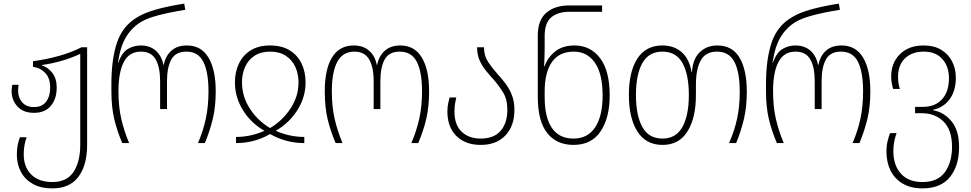

<svg xmlns="http://www.w3.org/2000/svg" viewBox="-20 -790 5363 1060"><path d="M269 250Q205 250 161.5 225.5Q118 201 95.5 159Q73 117 73 64Q73 33 78 9Q83 -15 90 -32H127Q120 -14 115.5 10Q111 34 111 62Q111 132 152.5 173.5Q194 215 269 215Q349 215 386 159Q423 103 423 9V-493Q380 -472 324.5 -455.5Q269 -439 211 -431V-429Q246 -418 269.5 -387Q293 -356 293 -306Q293 -244 260.5 -205.5Q228 -167 168 -167Q108 -167 76 -202.5Q44 -238 44 -287Q44 -305 48 -322H83Q80 -306 80 -289Q80 -251 102.5 -225Q125 -199 168 -199Q212 -199 234.5 -228.5Q257 -258 257 -306Q257 -359 229.5 -387.5Q202 -416 162 -421V-452Q236 -462 304.5 -481Q373 -500 430 -529H461V10Q461 122 413 186Q365 250 269 250Z M655 0Q626 -68 610.5 -133.5Q595 -199 595 -287V-326Q595 -464 626.5 -556.5Q658 -649 740 -696Q779 -720 843.5 -738Q908 -756 997 -770L1003 -736Q916 -722 854 -705.5Q792 -689 759 -669Q709 -639 677 -587.5Q645 -536 631 -444H633Q654 -502 687.5 -520.5Q721 -539 757 -539Q808 -539 840.5 -510Q873 -481 882 -432H884Q894 -481 926 -510Q958 -539 1012 -539Q1091 -539 1131 -472Q1171 -405 1171 -286Q1171 -201 1155 -134.5Q1139 -68 1111 0H1073Q1102 -68 1116.5 -136Q1131 -204 1131 -286Q1131 -393 1102.5 -449Q1074 -505 1009 -505Q950 -505 926 -462Q902 -419 902 -341V-188H864V-341Q864 -419 839.5 -462Q815 -505 758 -505Q694 -505 664 -448.5Q634 -392 634 -286Q634 -203 649 -136Q664 -69 693 0Z M1283 0V-34Q1363 -34 1438 -67V-69Q1364 -112 1320.5 -183Q1277 -254 1277 -335Q1277 -393 1299 -439Q1321 -485 1364 -512Q1407 -539 1471 -539Q1536 -539 1579.5 -512Q1623 -485 1645 -439Q1667 -393 1667 -335Q1667 -254 1622.5 -183Q1578 -112 1504 -69V-67Q1580 -34 1660 -34V0Q1608 0 1560.5 -13Q1513 -26 1471 -50Q1430 -26 1382.5 -13Q1335 0 1283 0ZM1471 -83Q1540 -124 1584 -191Q1628 -258 1628 -335Q1628 -382 1610.5 -420.5Q1593 -459 1558 -482Q1523 -505 1471 -505Q1420 -505 1385 -482Q1350 -459 1333 -420.5Q1316 -382 1316 -335Q1316 -258 1359 -191Q1402 -124 1471 -83Z M1833 0Q1804 -68 1788.5 -133.5Q1773 -199 1773 -286Q1773 -408 1813.5 -473.5Q1854 -539 1933 -539Q1985 -539 2018 -510Q2051 -481 2060 -432H2062Q2072 -481 2104.5 -510Q2137 -539 2190 -539Q2269 -539 2309 -472Q2349 -405 2349 -286Q2349 -201 2333.5 -134.5Q2318 -68 2289 0H2251Q2280 -68 2295 -136Q2310 -204 2310 -286Q2310 -393 2281 -449Q2252 -505 2187 -505Q2128 -505 2104 -462Q2080 -419 2080 -341V-188H2043V-341Q2043 -419 2018 -462Q1993 -505 1937 -505Q1872 -505 1842 -448.5Q1812 -392 1812 -286Q1812 -203 1827 -136Q1842 -69 1871 0Z M2634 10Q2549 10 2499.5 -39.5Q2450 -89 2450 -174Q2450 -198 2454 -218Q2458 -238 2462 -252H2499Q2496 -239 2492.5 -219.5Q2489 -200 2489 -174Q2489 -101 2528.5 -63Q2568 -25 2634 -25Q2707 -25 2744 -68Q2781 -111 2781 -184Q2781 -242 2757 -280.5Q2733 -319 2704 -352Q2682 -376 2661.5 -401.5Q2641 -427 2627.5 -457.5Q2614 -488 2614 -529H2652Q2652 -482 2675.5 -447Q2699 -412 2728 -380Q2751 -355 2772 -327Q2793 -299 2806.5 -264Q2820 -229 2820 -183Q2820 -95 2770.5 -42.5Q2721 10 2634 10Z M3146 10Q3053 10 3001 -55.5Q2949 -121 2949 -256V-594Q2949 -679 2996 -719.5Q3043 -760 3123 -760H3304V-725H3125Q3059 -725 3023 -694Q2987 -663 2987 -592V-521Q2987 -501 2986 -473.5Q2985 -446 2984 -425H2987Q3003 -472 3044.5 -505.5Q3086 -539 3152 -539Q3240 -539 3293 -469Q3346 -399 3346 -263Q3346 -140 3296 -65Q3246 10 3146 10ZM3146 -25Q3225 -25 3266 -87.5Q3307 -150 3307 -263Q3307 -382 3264.5 -443.5Q3222 -505 3148 -505Q3068 -505 3027.5 -448Q2987 -391 2987 -285V-254Q2987 -142 3027 -83.5Q3067 -25 3146 -25Z M3638 10Q3546 10 3499 -64Q3452 -138 3452 -266Q3452 -395 3499 -467Q3546 -539 3637 -539Q3702 -539 3744.5 -501Q3787 -463 3798 -391H3800Q3805 -466 3844 -502.5Q3883 -539 3940 -539Q4023 -539 4063 -471.5Q4103 -404 4103 -284Q4103 -201 4087.5 -134.5Q4072 -68 4044 0H4005Q4035 -68 4049.5 -135.5Q4064 -203 4064 -283Q4064 -392 4034.5 -448.5Q4005 -505 3938 -505Q3876 -505 3849 -457Q3822 -409 3822 -321V-265Q3822 -139 3775.5 -64.5Q3729 10 3638 10ZM3638 -25Q3712 -25 3747.5 -89Q3783 -153 3783 -265Q3783 -379 3748 -442Q3713 -505 3637 -505Q3562 -505 3526.5 -442Q3491 -379 3491 -266Q3491 -152 3526.5 -88.5Q3562 -25 3638 -25Z M4269 0Q4240 -68 4224.5 -133.5Q4209 -199 4209 -287V-326Q4209 -464 4240.5 -556.5Q4272 -649 4354 -696Q4393 -720 4457.5 -738Q4522 -756 4611 -770L4617 -736Q4530 -722 4468 -705.5Q4406 -689 4373 -669Q4323 -639 4291 -587.5Q4259 -536 4245 -444H4247Q4268 -502 4301.5 -520.5Q4335 -539 4371 -539Q4422 -539 4454.5 -510Q4487 -481 4496 -432H4498Q4508 -481 4540 -510Q4572 -539 4626 -539Q4705 -539 4745 -472Q4785 -405 4785 -286Q4785 -201 4769 -134.5Q4753 -68 4725 0H4687Q4716 -68 4730.5 -136Q4745 -204 4745 -286Q4745 -393 4716.5 -449Q4688 -505 4623 -505Q4564 -505 4540 -462Q4516 -419 4516 -341V-188H4478V-341Q4478 -419 4453.5 -462Q4429 -505 4372 -505Q4308 -505 4278 -448.5Q4248 -392 4248 -286Q4248 -203 4263 -136Q4278 -69 4307 0Z M5073 250Q5008 250 4963.5 223.5Q4919 197 4896.5 151.5Q4874 106 4874 48Q4874 14 4880.5 -12Q4887 -38 4894 -55H4930Q4923 -37 4917.5 -11.5Q4912 14 4912 47Q4913 124 4954.5 169.5Q4996 215 5073 215Q5157 215 5196.5 160.5Q5236 106 5236 21Q5236 -73 5189 -119Q5142 -165 5070 -165H5032V-200H5075Q5143 -200 5181 -242Q5219 -284 5219 -359Q5219 -422 5183 -463.5Q5147 -505 5080 -505Q5015 -505 4976.5 -468Q4938 -431 4938 -366Q4938 -345 4941 -327.5Q4944 -310 4948 -299H4911Q4907 -311 4903.5 -329.5Q4900 -348 4900 -367Q4900 -443 4948.5 -491Q4997 -539 5080 -539Q5136 -539 5175.5 -515.5Q5215 -492 5236 -451.5Q5257 -411 5257 -361Q5257 -289 5223.5 -243Q5190 -197 5132 -184V-181Q5192 -171 5233.5 -120Q5275 -69 5275 21Q5275 125 5224.5 187.5Q5174 250 5073 250Z"/></svg>

Font: Noto Sans Georgian SemiCondensed ExtraLight
Style: Regular
Weight: 200
Width: 4
Designer: Monotype Design Team, Akaki Razmadze
Foundry: Google LLC
Version: Version 2.005; ttfautohint (v1.8.4.7-5d5b)